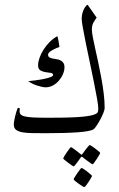

<svg xmlns="http://www.w3.org/2000/svg" viewBox="-20 -554 499 807"><path d="M419.9 -100.1Q419.9 -92.8 414.6 -79.6Q409.2 -66.4 401.9 -52.5Q394.5 -38.6 386.7 -26.9Q378.9 -15.1 374 -11.2Q368.7 -6.8 351.6 -3.4Q334.5 0 308.1 2Q281.7 3.9 247.1 4.9Q212.4 5.9 171.9 5.9Q138.2 5.9 113 5.4Q87.9 4.9 71.3 1.5Q54.7 -2 46.4 -9.3Q38.1 -16.6 38.1 -29.8Q38.1 -37.6 39.8 -47.1Q41.5 -56.6 43.7 -65.9Q45.9 -75.2 48.6 -83.5Q51.3 -91.8 53.2 -97.2Q54.7 -101.6 59.6 -100.1Q64.5 -98.6 63 -94.2Q61 -82.5 64.9 -75.7Q68.8 -68.8 82.3 -65.2Q95.7 -61.5 120.1 -60.3Q144.5 -59.1 183.1 -59.1Q213.9 -59.1 246.1 -59.6Q278.3 -60.1 306.6 -61.8Q335 -63.5 356.4 -67.4Q377.9 -71.3 387.2 -78.1Q391.6 -81.1 392.3 -87.2Q393.1 -93.3 393.1 -98.1Q393.1 -109.9 387.9 -139.4Q382.8 -168.9 375 -207.3Q367.2 -245.6 358.2 -288.6Q349.1 -331.5 341.3 -369.6Q333.5 -407.7 328.4 -436.5Q323.2 -465.3 323.2 -476.1Q323.2 -481.9 324.7 -490.5Q326.2 -499 329.3 -507.6Q332.5 -516.1 337.2 -523.4Q341.8 -530.8 348.1 -534.2L386.2 -480Q378.4 -469.2 372.3 -458.3Q366.2 -447.3 366.2 -429.2Q366.2 -418.9 370.1 -398.2Q374 -377.4 380.1 -350.1Q386.2 -322.8 393.1 -290.8Q399.9 -258.8 406 -225.8Q412.1 -192.9 416 -160.4Q419.9 -127.9 419.9 -100.1ZM251 -271Q251 -257.3 244.6 -242.4Q238.3 -227.5 227.5 -215.1Q216.8 -202.6 202.4 -194.8Q188 -187 171.9 -187Q165 -187 155 -189.2Q145 -191.4 134.8 -194.8Q124.5 -198.2 114.7 -203.1Q105 -208 99.1 -212.9Q111.3 -213.9 129.2 -216.3Q147 -218.8 163.3 -221.9Q179.7 -225.1 191.4 -229.5Q203.1 -233.9 203.1 -238.8Q203.1 -246.1 193.4 -247.6Q183.6 -249 171.6 -250.7Q159.7 -252.4 149.9 -258.1Q140.1 -263.7 140.1 -279.8Q140.1 -293.5 146 -310.5Q151.9 -327.6 162.6 -344.7Q173.3 -361.8 188.2 -377Q203.1 -392.1 221.2 -401.9Q222.2 -399.9 223.6 -393.3Q225.1 -386.7 226.3 -379.4Q227.5 -372.1 228.5 -365.7Q229.5 -359.4 230 -356.9Q224.6 -355 216.6 -351.6Q208.5 -348.1 200.7 -343.8Q192.9 -339.4 187.5 -334.5Q182.1 -329.6 182.1 -324.2Q182.1 -316.4 187.3 -313.2Q192.4 -310.1 200 -308.3Q207.5 -306.6 216.6 -305.4Q225.6 -304.2 233.2 -300.8Q240.7 -297.4 245.8 -290.5Q251 -283.7 251 -271ZM400.9 88.9Q400.9 90.8 396.5 98.4Q392.1 106 386.5 114.5Q380.9 123 375.7 129.9Q370.6 136.7 368.7 136.7Q367.7 136.7 361.1 132.1Q354.5 127.4 346.7 121.6Q337.9 114.7 326.7 106.4Q323.7 104 322.5 104.5Q321.3 105 319.8 107.4Q312 117.7 306.2 126.5Q300.8 133.8 295.9 139.6Q291 145.5 289.6 145.5Q288.6 145.5 281.5 140.9Q274.4 136.2 266.4 130.1Q258.3 124 252 118.7Q245.6 113.3 245.6 111.8Q245.6 110.4 250.2 102.5Q254.9 94.7 260.7 86.4Q266.6 78.1 271.7 71.3Q276.9 64.5 277.8 64.5Q280.3 64.5 286.6 69.1Q293 73.7 300.3 79.1Q309.1 85.4 318.8 93.8Q321.8 96.2 322.8 96.4Q323.7 96.7 326.7 92.8L340.3 74.2Q345.7 67.4 350.6 61.5Q355.5 55.7 356.9 55.7Q358.9 55.7 366 60.3Q373 64.9 380.9 70.8Q388.7 76.7 394.8 82Q400.9 87.4 400.9 88.9ZM366.7 185.5Q366.7 187 362.3 194.6Q357.9 202.1 352.5 210.4Q347.2 218.8 341.8 225.6Q336.4 232.4 334 232.4Q332.5 232.4 325.4 228Q318.4 223.6 310.3 218Q302.2 212.4 295.9 207Q289.6 201.7 289.6 199.7Q289.6 197.8 294.2 190.2Q298.8 182.6 304.7 174.1Q310.5 165.5 315.9 158.7Q321.3 151.9 322.8 151.9Q324.7 151.9 331.8 156.5Q338.9 161.1 346.7 167.2Q354.5 173.3 360.6 178.7Q366.7 184.1 366.7 185.5Z"/></svg>

Font: Scheherazade Urdu
Style: Regular
Weight: 400
Designer: SIL International
Foundry: SIL International
Version: Version 1.005 (build 117/117)